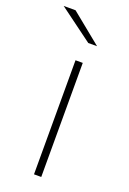

<svg xmlns="http://www.w3.org/2000/svg" viewBox="-157 -770 552 821"><g transform="rotate(20 119.5 -360.0)"><path d="M137 -607H177L38 -720H-16ZM111 0H144V-519H111Z"/></g></svg>

Font: Talent ExtraLight
Style: Regular
Weight: 200
Designer: Mike Powis
Version: Version 1.001;hotconv 1.0.109;makeotfexe 2.5.65596